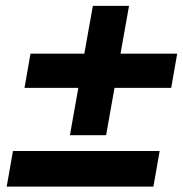

<svg xmlns="http://www.w3.org/2000/svg" viewBox="-20 -706 642 674"><path d="M255 -397.5H66L87 -517.5H276L306 -685.5H433L403 -517.5H602L581 -397.5H382L352.5 -231.5H225.5ZM25.5 -176H540.5L518.5 -51H3.5Z"/></svg>

Font: JuliaMono Black
Style: Italic
Weight: 900
Italic angle: -9°
Monospace: yes
Designer: cormullion
Foundry: corm
Version: Version 0.057; ttfautohint (v1.8.4)